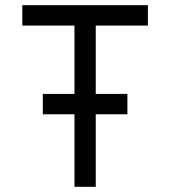

<svg xmlns="http://www.w3.org/2000/svg" viewBox="-20 -720 656 740"><path d="M145 -279.5V-358H471V-279.5ZM267 0V-621.5H66V-700H550V-621.5H349V0Z"/></svg>

Font: Overpass Mono Light
Style: Regular
Weight: 400
Monospace: yes
Version: Version 4.000